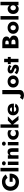

<svg xmlns="http://www.w3.org/2000/svg" viewBox="3607 -4427 1059 8313"><g transform="rotate(-90 4136.5 -270.5)"><path d="M421 -253H607Q598 -226 582.5 -202.5Q567 -179 545 -161.5Q523 -144 492 -134.5Q461 -125 423 -125Q361 -125 313.5 -152.5Q266 -180 238.5 -230.5Q211 -281 211 -350Q211 -420 239.5 -468.5Q268 -517 316 -543Q364 -569 423 -569Q484 -569 524.5 -541.5Q565 -514 589 -472L739 -550Q706 -599 660.5 -636.5Q615 -674 556 -695Q497 -716 423 -716Q340 -716 269 -690Q198 -664 145 -616Q92 -568 63 -500.5Q34 -433 34 -350Q34 -267 62.5 -198.5Q91 -130 142 -80.5Q193 -31 263 -4.5Q333 22 417 22Q506 22 575 -9.5Q644 -41 690 -97Q736 -153 758 -226Q780 -299 775 -383H421Z M873 -780V0H1025V-780Z M1134 -633Q1134 -597 1160 -574Q1186 -551 1222 -551Q1259 -551 1284.5 -574Q1310 -597 1310 -633Q1310 -669 1284.5 -691.5Q1259 -714 1222 -714Q1186 -714 1160 -691.5Q1134 -669 1134 -633ZM1149 -460V0H1295V-460Z M1718 -280V0H1875V-296Q1875 -379 1836 -425Q1797 -471 1711 -471Q1660 -471 1625.5 -450Q1591 -429 1571 -391V-460H1419V0H1571V-280Q1571 -307 1581 -326Q1591 -345 1609 -355Q1627 -365 1651 -365Q1687 -365 1702.5 -343Q1718 -321 1718 -280Z M1985 -633Q1985 -597 2011 -574Q2037 -551 2073 -551Q2110 -551 2135.5 -574Q2161 -597 2161 -633Q2161 -669 2135.5 -691.5Q2110 -714 2073 -714Q2037 -714 2011 -691.5Q1985 -669 1985 -633ZM2000 -460V0H2146V-460Z M2397 -230Q2397 -264 2413 -291Q2429 -318 2457.5 -334Q2486 -350 2519 -350Q2544 -350 2570 -342Q2596 -334 2618.5 -319Q2641 -304 2655 -282V-430Q2631 -447 2595 -458.5Q2559 -470 2507 -470Q2431 -470 2370.5 -440Q2310 -410 2275.5 -356.5Q2241 -303 2241 -230Q2241 -158 2275.5 -104Q2310 -50 2370.5 -20Q2431 10 2507 10Q2559 10 2595 -1.5Q2631 -13 2655 -32V-179Q2641 -157 2619.5 -142Q2598 -127 2572.5 -118.5Q2547 -110 2519 -110Q2486 -110 2457.5 -125Q2429 -140 2413 -166.5Q2397 -193 2397 -230Z M2763 -780V0H2908V-780ZM3075 -460 2878 -270 3098 0H3275L3059 -270L3255 -460Z M3560 10Q3648 10 3709.5 -24Q3771 -58 3807 -126L3672 -159Q3655 -129 3626.5 -114Q3598 -99 3558 -99Q3523 -99 3499 -114.5Q3475 -130 3463 -160Q3451 -190 3451 -232Q3452 -278 3463.5 -308.5Q3475 -339 3498 -354Q3521 -369 3555 -369Q3582 -369 3602 -357Q3622 -345 3633 -323Q3644 -301 3644 -271Q3644 -264 3640.5 -253.5Q3637 -243 3632 -236L3668 -282H3384V-198H3804Q3806 -205 3806 -215.5Q3806 -226 3806 -237Q3806 -311 3777 -363Q3748 -415 3693 -442.5Q3638 -470 3558 -470Q3478 -470 3419.5 -441Q3361 -412 3330 -358Q3299 -304 3299 -230Q3299 -157 3331 -103Q3363 -49 3421.5 -19.5Q3480 10 3560 10Z M4068 64 3976 182Q3997 196 4026 208.5Q4055 221 4091 230Q4127 239 4166 239Q4212 239 4254 228.5Q4296 218 4328 196.5Q4360 175 4378 139.5Q4396 104 4396 54V-700H4214V16Q4214 60 4193 78.5Q4172 97 4149 97Q4127 97 4105 87Q4083 77 4068 64Z M4502 -230Q4502 -158 4536 -104Q4570 -50 4630 -20Q4690 10 4765 10Q4840 10 4899.5 -20Q4959 -50 4993.5 -104Q5028 -158 5028 -230Q5028 -303 4993.5 -357Q4959 -411 4899.5 -441Q4840 -471 4765 -471Q4690 -471 4630 -441Q4570 -411 4536 -357Q4502 -303 4502 -230ZM4657 -230Q4657 -266 4672 -292Q4687 -318 4711 -332Q4735 -346 4765 -346Q4794 -346 4818.5 -332Q4843 -318 4857.5 -292Q4872 -266 4872 -230Q4872 -194 4857.5 -168.5Q4843 -143 4818.5 -129Q4794 -115 4765 -115Q4735 -115 4711 -129Q4687 -143 4672 -168.5Q4657 -194 4657 -230Z M5143 -167 5080 -67Q5111 -43 5147 -23.5Q5183 -4 5225.5 7.5Q5268 19 5317 19Q5400 19 5445.5 -18.5Q5491 -56 5491 -130Q5491 -173 5472.5 -199Q5454 -225 5423.5 -242Q5393 -259 5357 -272Q5323 -285 5299.5 -293.5Q5276 -302 5263.5 -312Q5251 -322 5251 -337Q5251 -350 5261.5 -358Q5272 -366 5293 -366Q5324 -366 5361 -348.5Q5398 -331 5427 -304L5481 -402Q5454 -422 5423.5 -437Q5393 -452 5358.5 -461Q5324 -470 5284 -470Q5234 -470 5195.5 -455Q5157 -440 5134.5 -411Q5112 -382 5112 -340Q5112 -296 5131 -268Q5150 -240 5179.5 -223.5Q5209 -207 5242 -195Q5279 -184 5300.5 -174Q5322 -164 5331 -153.5Q5340 -143 5340 -128Q5340 -112 5329 -102Q5318 -92 5295 -92Q5279 -92 5257 -98.5Q5235 -105 5206.5 -121.5Q5178 -138 5143 -167Z M5520 -460V-335H5828V-460ZM5601 -620V0H5746V-620Z M6333 -348H6464Q6537 -348 6592.5 -368.5Q6648 -389 6680.5 -428Q6713 -467 6713 -522Q6713 -582 6680.5 -621.5Q6648 -661 6592.5 -680.5Q6537 -700 6464 -700H6207V0H6481Q6564 0 6625 -20.5Q6686 -41 6719.5 -84Q6753 -127 6753 -197Q6753 -250 6729.5 -287.5Q6706 -325 6667 -349.5Q6628 -374 6580 -385Q6532 -396 6481 -396H6333V-304H6462Q6487 -304 6507.5 -299.5Q6528 -295 6544 -285Q6560 -275 6569 -259Q6578 -243 6578 -221Q6578 -187 6562.5 -167.5Q6547 -148 6521 -139.5Q6495 -131 6462 -131H6376V-569H6446Q6489 -569 6513.5 -551Q6538 -533 6538 -497Q6538 -473 6527 -456.5Q6516 -440 6495.5 -431Q6475 -422 6446 -422H6333Z M6829 -230Q6829 -158 6863 -104Q6897 -50 6957 -20Q7017 10 7092 10Q7167 10 7226.5 -20Q7286 -50 7320.5 -104Q7355 -158 7355 -230Q7355 -303 7320.5 -357Q7286 -411 7226.5 -441Q7167 -471 7092 -471Q7017 -471 6957 -441Q6897 -411 6863 -357Q6829 -303 6829 -230ZM6984 -230Q6984 -266 6999 -292Q7014 -318 7038 -332Q7062 -346 7092 -346Q7121 -346 7145.5 -332Q7170 -318 7184.5 -292Q7199 -266 7199 -230Q7199 -194 7184.5 -168.5Q7170 -143 7145.5 -129Q7121 -115 7092 -115Q7062 -115 7038 -129Q7014 -143 6999 -168.5Q6984 -194 6984 -230Z M7445 -780V0H7597V-780Z M8064 -780V0H8215V-780ZM7688 -230Q7688 -153 7719.5 -99.5Q7751 -46 7801 -18Q7851 10 7907 10Q7965 10 8009.5 -19Q8054 -48 8080 -102Q8106 -156 8106 -230Q8106 -305 8080 -358.5Q8054 -412 8009.5 -441Q7965 -470 7907 -470Q7851 -470 7801 -442Q7751 -414 7719.5 -361Q7688 -308 7688 -230ZM7847 -230Q7847 -266 7862 -292.5Q7877 -319 7902 -333.5Q7927 -348 7957 -348Q7983 -348 8007.5 -334Q8032 -320 8048 -293.5Q8064 -267 8064 -230Q8064 -193 8048 -166.5Q8032 -140 8007.5 -126Q7983 -112 7957 -112Q7927 -112 7902 -126.5Q7877 -141 7862 -167.5Q7847 -194 7847 -230Z"/></g></svg>

Font: Glinicke Jost Bold
Style: Bold
Weight: 700
Version: Version 3.710